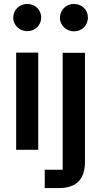

<svg xmlns="http://www.w3.org/2000/svg" viewBox="-20 -760 514 974"><path d="M207 194H279C367 194 411 150 411 61V-492H298V101H207ZM62 0H174V-493H62ZM118 -602C158 -602 189 -632 189 -671C189 -710 158 -740 118 -740C79 -740 47 -710 47 -670C47 -633 79 -602 118 -602ZM355 -601C395 -601 426 -631 426 -671C426 -711 395 -740 355 -740C315 -740 284 -709 284 -669C284 -630 318 -601 355 -601Z"/></svg>

Font: LaHaus Display SemiBold
Style: Regular
Weight: 600
Designer: We are Make, BastardaType, Dalton Maag Ltd
Foundry: BastardaType, Dalton Maag Ltd
Version: Version 3.100;Glyphs 3.3 (3331)